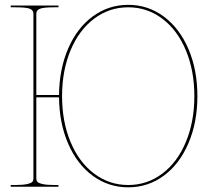

<svg xmlns="http://www.w3.org/2000/svg" viewBox="-20 -783 880 805"><path d="M24.9 0V-7.3H44.9Q77.1 -7.3 94.5 -11.5Q111.8 -15.6 116 -21Q120.1 -26.4 120.1 -35.2V-726.6Q120.1 -739.7 105.5 -746.1Q90.8 -752.4 44.9 -752.4H24.9V-759.8H225.1V-752.4H207.5Q161.6 -752.4 147 -746.1Q132.3 -739.7 132.3 -726.6V-384.8H227.5Q228.5 -493.2 265.9 -579.6Q303.2 -666 369.1 -714.4Q435.1 -762.7 517.6 -762.7Q600.6 -762.7 666.7 -713.6Q732.9 -664.6 770.3 -577.1Q807.6 -489.7 807.6 -379.9Q807.6 -270.5 770.3 -182.9Q732.9 -95.2 666.7 -46.4Q600.6 2.4 517.6 2.4Q435.1 2.4 369.1 -45.9Q303.2 -94.2 265.9 -180.4Q228.5 -266.6 227.5 -375H132.3V-35.2Q132.3 -26.4 136.5 -21Q140.6 -15.6 158 -11.5Q175.3 -7.3 207.5 -7.3H225.1V0ZM275.6 -571.5Q240.2 -486.3 240.2 -379.9Q240.2 -273.4 275.6 -188.2Q311 -103 374.5 -55.2Q438 -7.3 517.6 -7.3Q597.2 -7.3 660.6 -55.2Q724.1 -103 759.5 -188.2Q794.9 -273.4 794.9 -379.9Q794.9 -486.3 759.5 -571.5Q724.1 -656.7 660.6 -704.6Q597.2 -752.4 517.6 -752.4Q438 -752.4 374.5 -704.6Q311 -656.7 275.6 -571.5Z"/></svg>

Font: Znikomit
Style: Regular
Weight: 100
Designer: gluk
Foundry: gluk
Version: Version 0.53